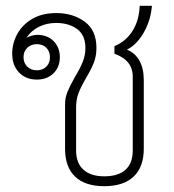

<svg xmlns="http://www.w3.org/2000/svg" viewBox="-20 -631 599 661"><path d="M475 -356V-119Q475 -56 440 -23Q405 10 339 10Q273 10 238.5 -23Q204 -56 204 -119V-272Q204 -295 212.5 -315.5Q221 -336 238 -366Q256 -396 265 -418.5Q274 -441 274 -466Q274 -510 245.5 -531Q217 -552 173 -552Q141 -552 114.5 -539Q88 -526 71 -501Q91 -511 109 -511Q143 -511 164.5 -489.5Q186 -468 186 -434Q186 -400 164 -378.5Q142 -357 107 -357Q69 -357 45.5 -381.5Q22 -406 22 -446Q22 -482 39.5 -514Q57 -546 91 -566Q125 -586 174 -586Q231 -586 271.5 -556.5Q312 -527 312 -466Q312 -439 303.5 -416.5Q295 -394 277 -364Q259 -333 250.5 -311Q242 -289 242 -262V-113Q242 -70 267 -47Q292 -24 339 -24Q387 -24 412 -46.5Q437 -69 437 -113V-367Q437 -424 374 -446V-472Q414 -489 436.5 -525Q459 -561 461 -611H503Q499 -561 475 -519Q451 -477 417 -460Q445 -449 460 -422Q475 -395 475 -356ZM61 -434Q61 -414 74 -401.5Q87 -389 107 -389Q127 -389 139.5 -401.5Q152 -414 152 -434Q152 -454 139.5 -466.5Q127 -479 107 -479Q87 -479 74 -466.5Q61 -454 61 -434Z"/></svg>

Font: Sarabun Thin
Style: Regular
Weight: 250
Designer: Suppakit Chalermlarp | Katatrad Co.,Ltd.
Foundry: Cadson Demak Co.,Ltd.
Version: Version 1.000; ttfautohint (v1.6)